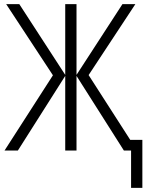

<svg xmlns="http://www.w3.org/2000/svg" viewBox="-20 -734 718 936"><path d="M640 -714H577L353 -369V-714H298V-369L74 -714H10L238 -367L2 0H67L298 -364V0H353V-364L584 0H619V182H674V-52H615L412 -368Z"/></svg>

Font: Noto Sans Display SemiCondensed Light
Style: Regular
Weight: 300
Width: 4
Designer: Monotype Design Team
Foundry: Monotype Imaging Inc.
Version: Version 1.900